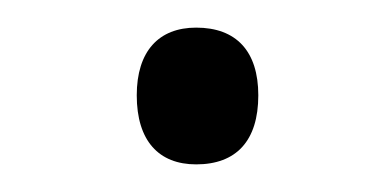

<svg xmlns="http://www.w3.org/2000/svg" viewBox="-20 -108 284 139"><path d="M79 -39C79 -6 95 11 122 11C151 11 167 -6 167 -39C167 -71 151 -88 122 -88C95 -88 79 -71 79 -39Z"/></svg>

Font: Noto Sans Gujarati UI Light
Style: Regular
Weight: 300
Designer: Jelle Bosma - Monotype Design Team, Universal Thirst
Foundry: Monotype Imaging Inc.
Version: Version 2.106